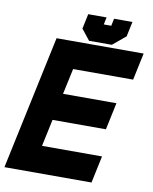

<svg xmlns="http://www.w3.org/2000/svg" viewBox="-109 -919 789 988"><g transform="rotate(10 285.0 -425.0)"><path d="M-17 0 132 -700H587L557 -558.5H243.5L214.5 -424H493.5L463.5 -282.5H184.5L154.5 -141.5H468L438 0ZM70.5 -71H388H70.5L130.5 -353.5H413H130.5L189.5 -629.5H507H189.5ZM299 -716 254.5 -772 271 -850H367L359 -812H398L406 -850H502L485.5 -772L418 -716ZM334 -760H402L443 -796L445.5 -809L443 -796L402 -760H334L309 -796L311.5 -809L309 -796Z"/></g></svg>

Font: Tourney Thin Black
Style: Italic
Weight: 900
Italic angle: -12°
Version: Version 1.015